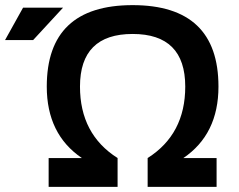

<svg xmlns="http://www.w3.org/2000/svg" viewBox="-44 -728 930 748"><path d="M45.9 -698.2H201.7L85 -571.8H-24.4ZM145.5 0V-112.3H274.9Q138.2 -205.1 138.2 -390.6Q138.2 -708 472.7 -708Q807.1 -708 807.1 -390.6Q807.1 -205.1 670.4 -112.3H799.8V0H531.2V-112.3Q677.7 -205.1 677.7 -390.6Q677.7 -595.7 472.7 -595.7Q267.6 -595.7 267.6 -390.6Q267.6 -205.1 414.1 -112.3V0Z"/></svg>

Font: Voltera
Style: Bold
Weight: 700
Designer: Bernd Montag
Version: Version 1.301